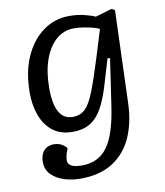

<svg xmlns="http://www.w3.org/2000/svg" viewBox="-85 -602 773 902"><g transform="rotate(-10 302.0 -151.0)"><path d="M461 -304 449 -305 415 -191Q396 -125 372.5 -81Q349 -37 315 -15Q281 7 229 7Q171 7 134 -22Q97 -51 79 -100Q61 -149 61 -208Q61 -306 93 -378.5Q125 -451 180.5 -491.5Q236 -532 306 -532Q344 -532 377 -524Q410 -516 429 -507L507 -530L523 -522L508 -81Q505 12 473.5 82Q442 152 380.5 191Q319 230 227 230Q185 230 148 218Q111 206 88 182Q65 158 65 122Q65 88 82.5 68.5Q100 49 130 49Q167 49 191 78L182 104Q177 120 177 135Q177 150 192 160Q207 170 244 170Q323 170 366 111Q409 52 428 -81ZM241 -62Q277 -62 300.5 -84.5Q324 -107 346 -163.5Q368 -220 399 -320L438 -447Q418 -457 381.5 -464Q345 -471 317 -471Q269 -471 232.5 -439Q196 -407 175.5 -349.5Q155 -292 155 -213Q155 -62 241 -62Z"/></g></svg>

Font: Literata 7pt
Style: Italic
Weight: 400
Italic angle: -2°
Designer: Latin by Veronika Burian and Jose Scaglione. Greek by Irene Vlachou. Cyrillic by Vera Evstafieva
Foundry: TypeTogether
Version: Version 3.002